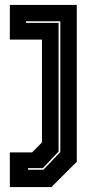

<svg xmlns="http://www.w3.org/2000/svg" viewBox="-20 -560 408 780"><path d="M20 200V59H110.5L150.5 18.5V-399H20V-540H292V97L189 200ZM94 129.5H156.5L225 57.5V-473.5H86V-467H218V55.5L154 123H94Z"/></svg>

Font: Tourney Expanded ExtraBold
Style: Regular
Weight: 800
Width: 7
Designer: Tyler Finck
Foundry: Etcetera Type Co
Version: Version 1.010; ttfautohint (v1.8.3)